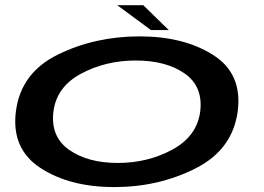

<svg xmlns="http://www.w3.org/2000/svg" viewBox="-20 -736 1044 760"><path d="M432.5 4.5Q608 4.5 754.2 -69.5Q900.5 -143.5 921 -295.5Q940 -444.5 824 -518.2Q708 -592 532.5 -592Q356 -592 209.2 -520Q62.5 -448 43 -295.5Q24 -147 140 -71.2Q256 4.5 432.5 4.5ZM446 -91Q327.5 -91 253.5 -143Q179.5 -195 191.5 -294.5Q204 -392.5 301.2 -444.5Q398.5 -496.5 517.5 -496.5Q637 -496.5 710.8 -445.2Q784.5 -394 772.5 -294.5Q759.5 -196.5 662.2 -143.8Q565 -91 446 -91ZM577.5 -617H648L547 -715.5H444Z"/></svg>

Font: Anybody ExtraExpanded Medium
Style: Italic
Weight: 500
Width: 8
Italic angle: -10°
Version: Version 1.113;gftools[0.9.25]